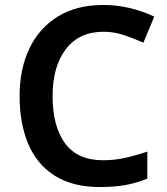

<svg xmlns="http://www.w3.org/2000/svg" viewBox="-20 -744 675 774"><path d="M397 -616Q299 -616 245.5 -546Q192 -476 192 -356Q192 -235 242 -166.5Q292 -98 396 -98Q441 -98 484 -107.5Q527 -117 574 -133V-24Q530 -6 485.5 2Q441 10 383 10Q273 10 201 -35.5Q129 -81 94 -163.5Q59 -246 59 -357Q59 -465 98 -547.5Q137 -630 212.5 -677Q288 -724 397 -724Q451 -724 503.5 -711.5Q556 -699 602 -677L558 -572Q520 -589 479.5 -602.5Q439 -616 397 -616Z"/></svg>

Font: Noto Sans SemiBold
Style: Regular
Weight: 600
Designer: Monotype Design Team
Foundry: Monotype Imaging Inc.
Version: Version 2.007